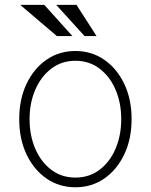

<svg xmlns="http://www.w3.org/2000/svg" viewBox="-20 -765 625 796"><path d="M292.6 11.4Q225.1 11.4 172.6 -25Q120 -61.4 89.8 -125.4Q59.7 -189.3 59.7 -271Q59.7 -353 89.8 -416.9Q120 -480.8 172.6 -517.2Q225.1 -553.6 292.6 -553.6Q360.1 -553.6 412.6 -517Q465.2 -480.5 495.4 -416.7Q525.6 -353 525.6 -271Q525.6 -189.3 495.4 -125.4Q465.2 -61.4 412.6 -25Q360.1 11.4 292.6 11.4ZM292.6 -28.8Q350.1 -28.8 392.8 -61.1Q435.4 -93.4 459 -148.4Q482.6 -203.5 482.6 -271Q482.6 -338.4 459 -393.3Q435.4 -448.2 392.6 -480.6Q349.8 -513.1 292.6 -513.1Q235.8 -513.1 193 -480.6Q150.2 -448.2 126.4 -393.3Q102.6 -338.4 102.6 -271Q102.6 -203.5 126.2 -148.4Q149.9 -93.4 192.6 -61.1Q235.4 -28.8 292.6 -28.8ZM280.2 -615.4H215.9L63.9 -744.7H163.7ZM380.3 -615.4H330.6L213.1 -744.7H297.2Z"/></svg>

Font: Inter UI Extra Light
Style: Regular
Weight: 200
Designer: Rasmus Andersson
Foundry: rsms
Version: 3.2;8d6f07862